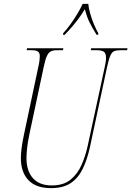

<svg xmlns="http://www.w3.org/2000/svg" viewBox="-20 -964 680 994"><path d="M244 10Q167 10 127.5 -31Q88 -72 88 -146Q88 -169 92 -199Q96 -229 104 -267L178 -616Q183 -637 184.5 -651.5Q186 -666 186 -673Q186 -690 176.5 -697Q167 -704 146 -704H118L120 -714H308L306 -704H274Q255 -704 243 -698Q231 -692 222.5 -673.5Q214 -655 206 -616L132 -268Q123 -225 120 -194Q117 -163 117 -146Q117 -79 150.5 -41.5Q184 -4 248 -4Q309 -4 345.5 -34Q382 -64 402.5 -111Q423 -158 434 -209L522 -616Q529 -647 529 -662Q529 -690 516.5 -697Q504 -704 482 -704H450L452 -714H640L638 -704H602Q583 -704 571 -699Q559 -694 551 -675.5Q543 -657 534 -616L446 -204Q432 -139 408.5 -90.5Q385 -42 346 -16Q307 10 244 10ZM307 -792Q325 -811 344.5 -838Q364 -865 381 -893.5Q398 -922 408 -944H437Q439 -922 447 -893.5Q455 -865 466.5 -838Q478 -811 489 -792L488 -784H480Q456 -822 442.5 -850.5Q429 -879 419 -916Q403 -890 388 -869.5Q373 -849 356 -829Q339 -809 315 -784H306Z"/></svg>

Font: Noto Serif Display ExtraCondensed Thin
Style: Italic
Weight: 100
Width: 2
Italic angle: -12°
Designer: Monotype Design Team
Foundry: Monotype Imaging Inc.
Version: Version 2.009